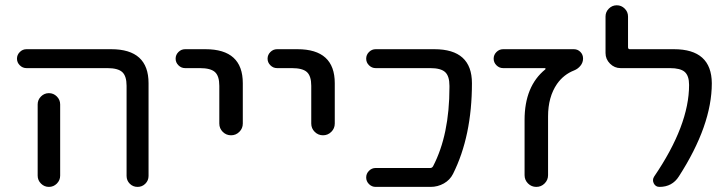

<svg xmlns="http://www.w3.org/2000/svg" viewBox="-20 -735 2777 734"><path d="M81.1 -474.6Q66.4 -474.6 55.7 -485.4Q44.9 -496.1 44.9 -510.7Q44.9 -525.4 55.7 -536.1Q66.4 -546.9 81.1 -546.9H405.3Q547.9 -546.9 547.9 -417V-62.5Q547.9 -44.9 535.6 -32.7Q523.4 -20.5 505.9 -20.5Q488.3 -20.5 476.1 -32.7Q463.9 -44.9 463.9 -62.5V-407.2Q463.9 -444.3 447.3 -459.5Q430.7 -474.6 390.6 -474.6ZM210 -335.9V-99.6V-63.5Q210 -45.9 197.3 -33.2Q184.6 -20.5 167 -20.5Q149.4 -20.5 136.7 -33.2Q124 -45.9 124 -63.5V-99.6V-335.9Q124 -353.5 136.7 -366.2Q149.4 -378.9 167 -378.9Q184.6 -378.9 197.3 -366.2Q210 -353.5 210 -335.9Z M687.5 -474.6Q672.9 -474.6 662.1 -485.4Q651.4 -496.1 651.4 -510.7Q651.4 -525.4 662.1 -536.1Q672.9 -546.9 687.5 -546.9H765.6Q908.2 -546.9 908.2 -417V-262.7Q908.2 -244.1 895 -231Q881.8 -217.8 863.3 -217.8Q844.7 -217.8 831.5 -231Q818.4 -244.1 818.4 -262.7V-407.2Q818.4 -444.3 801.8 -459.5Q785.2 -474.6 744.1 -474.6Z M1039.1 -474.6Q1024.4 -474.6 1013.7 -485.4Q1002.9 -496.1 1002.9 -510.7Q1002.9 -525.4 1013.7 -536.1Q1024.4 -546.9 1039.1 -546.9H1117.2Q1259.8 -546.9 1259.8 -417V-262.7Q1259.8 -244.1 1246.6 -231Q1233.4 -217.8 1214.8 -217.8Q1196.3 -217.8 1183.1 -231Q1169.9 -244.1 1169.9 -262.7V-407.2Q1169.9 -444.3 1153.3 -459.5Q1136.7 -474.6 1095.7 -474.6Z M1640.6 -546.9Q1784.2 -546.9 1784.2 -417Q1784.2 -214.8 1711.9 -70.3Q1700.2 -46.9 1676.8 -33.7Q1653.3 -20.5 1626 -20.5H1416Q1401.4 -20.5 1390.6 -31.2Q1379.9 -42 1379.9 -56.6Q1379.9 -71.3 1390.6 -82Q1401.4 -92.8 1416 -92.8H1625Q1631.8 -92.8 1635.7 -99.6Q1698.2 -219.7 1698.2 -401.4Q1698.2 -404.3 1698.2 -407.2Q1698.2 -444.3 1681.6 -459.5Q1665 -474.6 1625 -474.6H1416Q1401.4 -474.6 1390.6 -485.4Q1379.9 -496.1 1379.9 -510.7Q1379.9 -525.4 1390.6 -536.1Q1401.4 -546.9 1416 -546.9Z M2064.5 -469.7Q2066.4 -471.7 2065.4 -473.1Q2064.5 -474.6 2062.5 -474.6H1903.3Q1888.7 -474.6 1877.9 -485.4Q1867.2 -496.1 1867.2 -510.7Q1867.2 -525.4 1877.9 -536.1Q1888.7 -546.9 1903.3 -546.9H2173.8Q2188.5 -546.9 2198.7 -536.6Q2209 -526.4 2209 -511.2Q2209 -496.1 2199.2 -483.9Q2189.5 -471.7 2174.8 -465.8Q2134.8 -450.2 2109.4 -414.1Q2075.2 -364.3 2075.2 -290V-65.4Q2075.2 -46.9 2062 -33.7Q2048.8 -20.5 2030.3 -20.5Q2011.7 -20.5 1998.5 -33.7Q1985.4 -46.9 1985.4 -65.4V-276.4Q1985.4 -405.3 2064.5 -469.7Z M2556.6 -546.9Q2700.2 -546.9 2701.2 -417Q2701.2 -255.9 2575.2 -60.5Q2549.8 -20.5 2501 -20.5Q2486.3 -20.5 2479.5 -33.7Q2472.7 -46.9 2480.5 -59.6Q2614.3 -255.9 2614.3 -410.2Q2614.3 -445.3 2597.7 -460Q2581.1 -474.6 2541 -474.6H2352.5Q2329.1 -474.6 2312 -491.7Q2294.9 -508.8 2294.9 -532.2V-671.9Q2294.9 -689.5 2307.6 -702.1Q2320.3 -714.8 2337.9 -714.8Q2355.5 -714.8 2368.2 -702.1Q2380.9 -689.5 2380.9 -671.9V-554.7Q2380.9 -546.9 2387.7 -546.9Z"/></svg>

Font: Gen Jyuu Gothic P Regular
Style: Regular
Weight: 400
Designer: [Source Han Sans]
Ryoko NISHIZUKA  (kana & ideographs); Paul D. Hunt (Latin, Greek & Cyrillic); Wenlong ZHANG  (bopomofo
Version: Version 1.002.20150607